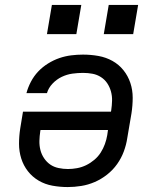

<svg xmlns="http://www.w3.org/2000/svg" viewBox="-20 -749 640 777"><path d="M254 8Q223 8 192.5 2.5Q162 -3 136.5 -18Q111 -33 93 -56Q75 -79 66 -107.5Q57 -136 57 -167Q57 -198 62 -230L73 -297H429L430 -302Q433 -322 433.5 -341.5Q434 -361 429 -379Q424 -397 414 -412Q404 -427 388.5 -437Q373 -447 354.5 -450.5Q336 -454 316 -454Q295 -454 273 -451Q251 -448 230 -438Q209 -428 192.5 -410.5Q176 -393 170 -372H87Q93 -395 105 -418Q117 -441 134.5 -459.5Q152 -478 174.5 -492Q197 -506 220.5 -514Q244 -522 268 -525Q292 -528 316 -528Q348 -528 378.5 -522.5Q409 -517 435 -502.5Q461 -488 479.5 -465Q498 -442 507.5 -413.5Q517 -385 517 -353.5Q517 -322 512 -290L495 -190Q491 -163 481 -136Q471 -109 454 -85Q437 -61 413.5 -42.5Q390 -24 363.5 -12.5Q337 -1 309 3.5Q281 8 254 8ZM255 -65Q273 -65 292 -68.5Q311 -72 328.5 -80.5Q346 -89 361.5 -102Q377 -115 387.5 -131.5Q398 -148 404.5 -166Q411 -184 414 -202L417 -223H144L143 -218Q140 -198 139.5 -179Q139 -160 143.5 -142Q148 -124 158.5 -108.5Q169 -93 183.5 -83Q198 -73 217 -69Q236 -65 255 -65ZM400 -611 420 -729H539L519 -611ZM170 -611 190 -729H309L289 -611Z"/></svg>

Font: Iosevka SS04 Extended Oblique
Style: Regular
Weight: 400
Width: 7
Italic angle: -9°
Monospace: yes
Designer: Belleve Invis
Foundry: Belleve Invis
Version: Version 19.0.0; ttfautohint (v1.8.4)